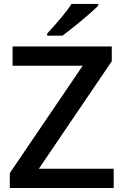

<svg xmlns="http://www.w3.org/2000/svg" viewBox="-20 -948 618 968"><path d="M553.2 0H29.3V-75.2L397 -616.7H43.5V-713.9H543.5V-639.2L175.8 -97.2H553.2ZM340.8 -928.2H475.1V-918.9Q448.7 -892.6 395.3 -847.9Q341.8 -803.2 294.9 -768.1H217.8V-778.8Q257.8 -821.8 291.3 -862.3Q324.7 -902.8 340.8 -928.2Z"/></svg>

Font: Viking Open Sans Light
Style: Bold
Weight: 600
Foundry: Ascender Corporation
Version: Version 2.001